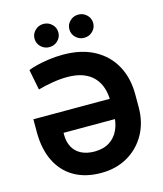

<svg xmlns="http://www.w3.org/2000/svg" viewBox="-136 -1046 978 1155"><g transform="rotate(-15 353.0 -468.0)"><path d="M309.8 -737.3Q424.7 -737.3 505 -693.7Q585.4 -650 627.5 -572.5Q669.6 -495 669.3 -393.2V-315.8Q669.6 -220.7 628.9 -147.3Q588.2 -73.8 516.2 -32Q444.2 9.8 350.2 9.8Q252.7 9.8 183 -30.4Q113.3 -70.6 76.1 -145.8Q39 -220.9 38.5 -325.2V-407.8H555.9V-282H192.8V-267.6Q193.1 -225.3 210.2 -193.2Q227.3 -161.1 261.2 -143.2Q295 -125.3 345.1 -125Q401.5 -125.3 439.2 -149.8Q476.9 -174.2 496 -217.4Q515.1 -260.5 514.6 -315.8V-393.2Q514.6 -438.1 502.5 -475.8Q490.4 -513.6 464.5 -541.7Q438.6 -569.7 397.9 -585.2Q357.1 -600.6 299.8 -600.6Q255.3 -600.6 205.1 -591.9Q154.9 -583.3 117.2 -572.3L92.2 -699.8Q109.8 -707.6 144 -716.4Q178.2 -725.1 221.6 -731.2Q264.9 -737.3 309.8 -737.3ZM461.8 -802Q431.1 -802 409.3 -823.1Q387.6 -844.3 387.6 -874.1Q387.6 -904 409.4 -925.1Q431.1 -946.3 461.9 -946.3Q492.6 -946.3 514.3 -925.1Q536 -904 536 -874.1Q536 -844.2 514.3 -823.1Q492.5 -802 461.8 -802ZM244.8 -802Q214.1 -802 192.3 -823.1Q170.6 -844.3 170.6 -874.1Q170.6 -904 192.4 -925.1Q214.1 -946.3 244.9 -946.3Q275.6 -946.3 297.3 -925.1Q319 -904 319 -874.1Q319 -844.2 297.3 -823.1Q275.5 -802 244.8 -802Z"/></g></svg>

Font: GitLab Sans
Style: Regular
Weight: 400
Designer: Rasmus Andersson
Foundry: Modifications by GitLab B.V., manufactured by rsms
Version: Version 4.000;git-c8fb6b7